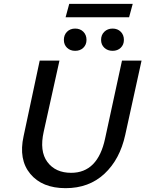

<svg xmlns="http://www.w3.org/2000/svg" viewBox="-20 -974 758 1001"><path d="M322 -884 341 -954H672L653 -884ZM313 -766Q313 -792 329.5 -808.5Q346 -825 372 -825Q398 -825 414.5 -808.5Q431 -792 431 -766Q431 -741 414.5 -725Q398 -709 372 -709Q346 -709 329.5 -725Q313 -741 313 -766ZM507 -766Q507 -792 524 -808.5Q541 -825 567 -825Q593 -825 609.5 -808.5Q626 -792 626 -766Q626 -741 609.5 -725Q593 -709 567 -709Q541 -709 524 -725Q507 -741 507 -766ZM103 -264 187 -658H290L208 -288Q185 -186 227 -129.5Q269 -73 351 -73Q490 -73 528 -252L616 -658H718L633 -271Q605 -143 524.5 -68Q444 7 322 7Q200 7 138 -67.5Q76 -142 103 -264Z"/></svg>

Font: EauTestInfant Semibold
Style: Italic
Weight: 600
Italic angle: -12°
Designer: Christian Thalmann (Catharsis Fonts)
Version: Version 0.001;PS 000.001;hotconv 1.0.88;makeotf.lib2.5.64775